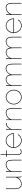

<svg xmlns="http://www.w3.org/2000/svg" viewBox="2836 -3576 750 6463"><g transform="rotate(-90 3211.5 -345.0)"><path d="M78.1 -228V-519H98.1V-228Q98.1 -117.7 134.5 -63.7Q170.9 -9.8 245.1 -9.8Q320.3 -9.8 384.3 -60.3Q448.2 -110.8 471.2 -189V-519H491.2V-40Q491.2 -20 506.8 -20V0Q496.1 0 493.2 -2Q483.4 -5.4 477.3 -16.1Q471.2 -26.9 471.2 -40V-131.8Q437.5 -66.9 376.2 -28.6Q314.9 9.8 245.1 9.8Q162.6 9.8 120.4 -50.3Q78.1 -110.4 78.1 -228Z M1062.5 0H1042.5V-289.1Q1042.5 -402.3 1010.7 -454.6Q979 -506.8 909.7 -506.8Q834 -506.8 767.6 -455.6Q701.2 -404.3 679.7 -328.1V0H659.7V-519H679.7V-384.8Q711.9 -447.8 775.6 -487.3Q839.4 -526.9 908.7 -526.9Q988.3 -526.9 1025.4 -469.2Q1062.5 -411.6 1062.5 -289.1Z M1421.9 -23.9Q1419.4 -21.5 1409.4 -15.6Q1399.4 -9.8 1375.2 -2.4Q1351.1 4.9 1326.7 4.9Q1289.6 4.9 1263.2 -17.6Q1236.8 -40 1236.8 -75.2V-499H1161.6V-519H1236.8V-700.2H1256.8V-519H1381.8V-499H1256.8V-75.2Q1258.8 -46.9 1278.8 -31Q1298.8 -15.1 1326.7 -15.1Q1347.2 -15.1 1367.9 -21.2Q1388.7 -27.3 1398.7 -32.7Q1408.7 -38.1 1410.6 -40Z M1463.4 -263.2Q1463.4 -335 1496.1 -395.8Q1528.8 -456.5 1585.2 -491.7Q1641.6 -526.9 1708.5 -526.9Q1776.4 -526.9 1833.7 -491.2Q1891.1 -455.6 1924.6 -393.8Q1958 -332 1958.5 -258.8V-248H1483.4Q1488.3 -182.1 1520.3 -127.4Q1552.2 -72.8 1603.5 -41.3Q1654.8 -9.8 1714.4 -9.8Q1774.4 -9.8 1826.7 -40.5Q1878.9 -71.3 1900.4 -119.1L1919.4 -113.8Q1898.4 -60.5 1839.6 -25.4Q1780.8 9.8 1713.4 9.8Q1646 9.8 1588.4 -27.1Q1530.8 -64 1497.1 -127Q1463.4 -189.9 1463.4 -263.2ZM1483.4 -268.1H1937.5Q1931.2 -372.1 1866.5 -439.5Q1801.8 -506.8 1709.5 -506.8Q1648.9 -506.8 1598.4 -476.1Q1547.9 -445.3 1517.3 -390.6Q1486.8 -335.9 1483.4 -268.1Z M2299.3 -499Q2225.6 -496.1 2171.9 -450.7Q2118.2 -405.3 2097.2 -328.1V0H2077.1V-519H2097.2V-384.8Q2124.5 -439.9 2169.9 -475.6Q2215.3 -511.2 2266.1 -517.1Q2292.5 -519 2299.3 -519Z M2802.7 0H2782.7V-289.1Q2782.7 -402.3 2751 -454.6Q2719.2 -506.8 2649.9 -506.8Q2574.2 -506.8 2507.8 -455.6Q2441.4 -404.3 2419.9 -328.1V0H2399.9V-519H2419.9V-384.8Q2452.1 -447.8 2515.9 -487.3Q2579.6 -526.9 2648.9 -526.9Q2728.5 -526.9 2765.6 -469.2Q2802.7 -411.6 2802.7 -289.1Z M2926.8 -257.8Q2926.8 -329.6 2960.4 -391.6Q2994.1 -453.6 3051 -490.2Q3107.9 -526.9 3173.8 -526.9Q3239.7 -526.9 3296.6 -490.2Q3353.5 -453.6 3387.2 -391.6Q3420.9 -329.6 3420.9 -257.8Q3420.9 -204.6 3401.4 -155Q3381.8 -105.5 3348.6 -69.3Q3315.4 -33.2 3269.8 -11.7Q3224.1 9.8 3173.8 9.8Q3106.4 9.8 3049.6 -26.6Q2992.7 -63 2959.7 -124.8Q2926.8 -186.5 2926.8 -257.8ZM3400.9 -258.8Q3400.9 -324.7 3370.1 -381.8Q3339.4 -439 3286.9 -472.9Q3234.4 -506.8 3173.8 -506.8Q3113.3 -506.8 3060.8 -472.7Q3008.3 -438.5 2977.5 -380.6Q2946.8 -322.8 2946.8 -255.9Q2946.8 -189.9 2977.3 -133.3Q3007.8 -76.7 3059.8 -43.2Q3111.8 -9.8 3172.9 -9.8Q3233.9 -9.8 3286.4 -43.7Q3338.9 -77.6 3369.9 -135Q3400.9 -192.4 3400.9 -258.8Z M4296.9 0H4276.9V-289.1Q4276.9 -400.4 4242.9 -453.6Q4209 -506.8 4137.7 -506.8Q4064.9 -506.8 4010 -457.3Q3955.1 -407.7 3933.6 -327.1V0H3913.6V-289.1Q3913.6 -401.9 3880.4 -454.3Q3847.2 -506.8 3775.9 -506.8Q3703.6 -506.8 3648.4 -458Q3593.3 -409.2 3570.8 -328.1V0H3550.8V-519H3570.8V-384.8Q3604.5 -452.1 3657.5 -489.5Q3710.4 -526.9 3772 -526.9Q3836.9 -526.9 3879.6 -485.8Q3922.4 -444.8 3929.7 -376Q4006.8 -526.9 4137.7 -526.9Q4218.8 -526.9 4257.8 -468.5Q4296.9 -410.2 4296.9 -289.1Z M5204.6 0H5184.6V-289.1Q5184.6 -400.4 5150.6 -453.6Q5116.7 -506.8 5045.4 -506.8Q4972.7 -506.8 4917.7 -457.3Q4862.8 -407.7 4841.3 -327.1V0H4821.3V-289.1Q4821.3 -401.9 4788.1 -454.3Q4754.9 -506.8 4683.6 -506.8Q4611.3 -506.8 4556.2 -458Q4501 -409.2 4478.5 -328.1V0H4458.5V-519H4478.5V-384.8Q4512.2 -452.1 4565.2 -489.5Q4618.2 -526.9 4679.7 -526.9Q4744.6 -526.9 4787.4 -485.8Q4830.1 -444.8 4837.4 -376Q4914.6 -526.9 5045.4 -526.9Q5126.5 -526.9 5165.5 -468.5Q5204.6 -410.2 5204.6 -289.1Z M5328.1 -263.2Q5328.1 -335 5360.8 -395.8Q5393.6 -456.5 5450 -491.7Q5506.3 -526.9 5573.2 -526.9Q5641.1 -526.9 5698.5 -491.2Q5755.9 -455.6 5789.3 -393.8Q5822.8 -332 5823.2 -258.8V-248H5348.1Q5353 -182.1 5385 -127.4Q5417 -72.8 5468.3 -41.3Q5519.5 -9.8 5579.1 -9.8Q5639.2 -9.8 5691.4 -40.5Q5743.7 -71.3 5765.1 -119.1L5784.2 -113.8Q5763.2 -60.5 5704.3 -25.4Q5645.5 9.8 5578.1 9.8Q5510.7 9.8 5453.1 -27.1Q5395.5 -64 5361.8 -127Q5328.1 -189.9 5328.1 -263.2ZM5348.1 -268.1H5802.2Q5795.9 -372.1 5731.2 -439.5Q5666.5 -506.8 5574.2 -506.8Q5513.7 -506.8 5463.1 -476.1Q5412.6 -445.3 5382.1 -390.6Q5351.6 -335.9 5348.1 -268.1Z M6344.7 0H6324.7V-289.1Q6324.7 -402.3 6293 -454.6Q6261.2 -506.8 6191.9 -506.8Q6116.2 -506.8 6049.8 -455.6Q5983.4 -404.3 5961.9 -328.1V0H5941.9V-519H5961.9V-384.8Q5994.1 -447.8 6057.9 -487.3Q6121.6 -526.9 6190.9 -526.9Q6270.5 -526.9 6307.6 -469.2Q6344.7 -411.6 6344.7 -289.1Z"/></g></svg>

Font: Rawline Thin
Style: Regular
Weight: 250
Designer: Matt McInerney, Pablo Impallari, Rodrigo Fuenzalida
Foundry: Matt McInerney, Pablo Impallari, Rodrigo Fuenzalida
Version: Version 4.020;PS 004.020;hotconv 1.0.88;makeotf.lib2.5.64775